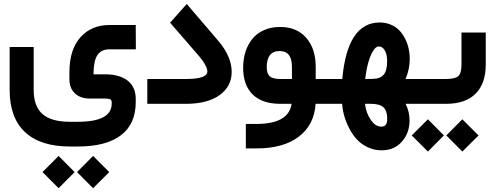

<svg xmlns="http://www.w3.org/2000/svg" viewBox="-20 -531 2535 982"><path d="M374 349.1 456.1 266.6 538.6 349.1Q535.6 352.1 532.7 355.5Q526.4 361.8 498.5 389.4Q470.7 417 456.1 431.6ZM197.3 349.1 279.8 266.6 361.8 349.1 279.8 431.6ZM335 -162.1Q335 -276.4 390.9 -339.8Q446.8 -403.3 542 -403.3H654.8H674.3V-383.8L674.8 -298.3V-278.8H655.3H539.6Q500 -278.8 480 -251.7Q460 -224.6 458.5 -162.1V-150.9H517.1Q591.3 -150.9 632.8 -118.7Q674.3 -86.4 674.3 -23.9V-9.8Q674.3 103.5 598.4 160.9Q522.5 218.3 378.4 218.3H337.4Q187 218.3 108.2 144.8Q29.3 71.3 29.3 -70.8V-271V-290.5H48.8H132.8H152.3V-271V-70.8Q152.3 12.2 197 52Q241.7 91.8 337.4 91.8H378.4Q551.3 91.8 551.3 -1V-6.8Q551.3 -17.6 545.2 -22.2Q539.1 -26.9 517.1 -26.9H439.9Q391.6 -26.9 363.3 -53.2Q335 -79.6 335 -127Z M930.7 0H752.9H733.4V-19.5V-107.4V-127H752.9H931.2Q1040.5 -127 1040.5 -166Q1040.5 -178.7 1029.5 -199.5Q1018.6 -220.2 998 -244.1L861.3 -401.9L850.1 -414.6L861.3 -427.7L920.4 -494.1L935.5 -510.7L949.7 -493.7L1095.2 -323.7Q1165 -242.2 1165 -163.1Q1165 -89.4 1103.3 -44.7Q1041.5 0 930.7 0Z M1644 0H1594.2Q1587.4 107.4 1508.5 167.7Q1429.7 228 1293 228H1256.8H1237.3V208.5V122.6V103H1256.8H1290Q1457 103 1471.2 0H1413.1Q1321.3 0 1272.5 -47.6Q1223.6 -95.2 1223.6 -185.1Q1223.6 -229 1235.6 -266.4Q1247.6 -303.7 1270.8 -332.3Q1293.9 -360.8 1330.3 -377Q1366.7 -393.1 1412.6 -393.1Q1498 -393.1 1546.4 -337.4Q1594.7 -281.7 1594.7 -189.5V-127H1644Q1649.4 -127 1652.8 -106.4Q1656.2 -85.9 1656.2 -66.9V-61.5Q1656.2 -41.5 1653.1 -20.8Q1649.9 0 1644 0ZM1344.2 -187Q1344.2 -154.8 1359.6 -140.9Q1375 -127 1412.6 -127H1473.1V-189.9Q1473.1 -270 1410.6 -270Q1344.2 -270 1344.2 -187Z M2128.4 0H2054.7Q2074.7 41 2074.7 85Q2074.7 148.9 2035.6 193.4Q1996.6 237.8 1931.6 237.8Q1893.6 237.8 1860.6 222.2Q1827.6 206.5 1805.2 181.9Q1782.7 157.2 1766.1 125.2Q1749.5 93.3 1740.7 61.8Q1731.9 30.3 1730 0H1639.2Q1633.3 0 1630.1 -20.8Q1627 -41.5 1627 -61.5V-66.9Q1627 -85.9 1630.4 -106.4Q1633.8 -127 1639.2 -127H1730.5Q1756.8 -416 1921.9 -416Q1953.6 -416 1980 -404.5Q2006.3 -393.1 2023.7 -374.3Q2041 -355.5 2053 -331.1Q2064.9 -306.6 2070.3 -281.2Q2075.7 -255.9 2075.7 -231Q2075.7 -176.8 2054.2 -127H2128.4Q2133.8 -127 2137.2 -106.4Q2140.6 -85.9 2140.6 -66.9V-61.5Q2140.6 -41.5 2137.5 -20.8Q2134.3 0 2128.4 0ZM1960.4 75.7Q1960.4 35.2 1940.9 17.6Q1921.4 0 1877 0H1846.7Q1852.1 46.4 1876 81.5Q1899.9 116.7 1929.7 116.7Q1945.8 116.7 1953.1 107.4Q1960.4 98.1 1960.4 75.7ZM1960 -218.3Q1960 -252.9 1948 -273.2Q1936 -293.5 1918 -293.5Q1901.9 -293.5 1887.5 -269.5Q1873 -245.6 1863 -208.7Q1853 -171.9 1847.7 -127L1884.8 -127.4Q1924.3 -127.9 1942.1 -148.7Q1960 -169.4 1960 -218.3Z M2262.7 161.6 2344.7 79.1 2427.2 161.6Q2424.3 164.6 2421.4 168Q2415 174.3 2387.2 201.9Q2359.4 229.5 2344.7 244.1ZM2085.9 161.6 2168.5 79.1 2250.5 161.6 2168.5 244.1ZM2123 -127H2261.2Q2307.1 -127 2323.7 -141.6Q2340.3 -156.2 2340.3 -201.7V-345.2V-364.7H2359.9H2444.8H2464.4V-345.2V-201.2Q2464.4 -103.5 2412.4 -51.8Q2360.4 0 2261.7 0H2123Q2117.2 0 2114 -20.8Q2110.8 -41.5 2110.8 -61.5V-66.9Q2110.8 -85.9 2114.3 -106.4Q2117.7 -127 2123 -127Z"/></svg>

Font: Shabnam FD-WOL
Style: Bold-FD-WOL
Weight: 700
Foundry: DejaVu fonts team - Redesigned by Saber Rastikerdar - Based on Vazir font
Version: Version 5.0.0